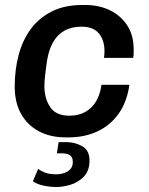

<svg xmlns="http://www.w3.org/2000/svg" viewBox="-20 -541 596 770"><path d="M243 10Q182 10 136 -14.5Q90 -39 64.5 -84.5Q39 -130 39 -194Q39 -260 54.5 -319.5Q70 -379 103 -424Q136 -469 187.5 -495Q239 -521 310 -521H322Q377 -521 420.5 -500Q464 -479 490 -439.5Q516 -400 516 -344Q516 -336 516 -327Q516 -318 514 -309H397Q398 -316 398.5 -322.5Q399 -329 399 -336Q399 -380 376.5 -407Q354 -434 307 -434Q267 -434 238.5 -418Q210 -402 193 -372Q176 -342 169 -300Q164 -267 161 -239.5Q158 -212 158 -195Q158 -147 181 -112Q204 -77 258 -77Q295 -77 322 -92Q349 -107 365.5 -135Q382 -163 387 -201H499Q489 -131 455 -84Q421 -37 369.5 -13.5Q318 10 255 10ZM207 209Q181 209 155 203.5Q129 198 112 186L133 136Q142 144 160 151Q178 158 206 158Q222 158 237 153Q252 148 262 137.5Q272 127 272 109Q272 89 260.5 81.5Q249 74 228 74H208L215 29H246Q281 29 310 45.5Q339 62 339 103Q339 144 316 167.5Q293 191 262.5 200Q232 209 207 209Z"/></svg>

Font: Chivo Medium Medium
Style: Italic
Weight: 500
Italic angle: -8.05°
Version: Version 2.002